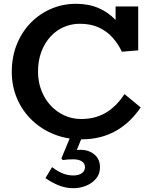

<svg xmlns="http://www.w3.org/2000/svg" viewBox="-20 -720 800 1010"><path d="M407 13Q331 13 264.5 -13.5Q198 -40 148 -88Q98 -136 70 -201Q42 -266 42 -341Q42 -422 69 -488Q96 -554 143 -601.5Q190 -649 251 -674.5Q312 -700 379 -700Q446 -700 497.5 -678Q549 -656 586.5 -616.5Q624 -577 647 -525L588 -543V-686H707V-455L621 -448Q602 -489 572 -522.5Q542 -556 499.5 -575.5Q457 -595 399 -595Q357 -595 317.5 -578.5Q278 -562 247 -529Q216 -496 198 -449Q180 -402 180 -343Q180 -290 197.5 -244.5Q215 -199 246 -165.5Q277 -132 318 -113Q359 -94 407 -94Q449 -94 483 -104Q517 -114 544 -131.5Q571 -149 593.5 -172.5Q616 -196 635 -225L720 -155Q696 -119 664.5 -88Q633 -57 594 -34Q555 -11 508.5 1Q462 13 407 13ZM366 270Q325 270 288.5 255Q252 240 219 217L254 159Q282 181 309.5 192Q337 203 366 203Q393 203 410 191.5Q427 180 427 160Q427 139 410 128.5Q393 118 366 118Q349 118 336 119Q323 120 310 122L303 113L355 -12H417L384 69Q387 69 392 68.5Q397 68 402 68Q447 68 476.5 92.5Q506 117 506 160Q506 195 485.5 219.5Q465 244 433 257Q401 270 366 270Z"/></svg>

Font: BioRhyme ExtraBold
Style: Bold
Weight: 700
Version: Version 1.600;gftools[0.9.33]